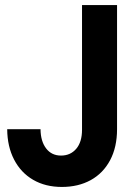

<svg xmlns="http://www.w3.org/2000/svg" viewBox="-20 -740 559 768"><path d="M8.8 -223.1H142.1Q142.6 -174.8 164.6 -146.2Q186.5 -117.7 224.1 -117.7Q261.7 -117.7 284.9 -144.8Q308.1 -171.9 308.1 -221.2V-719.7H448.2V-223.1Q448.2 -151.4 420.4 -99.1Q392.6 -46.9 342.8 -19.5Q293 7.8 227.5 7.8Q161.6 7.8 112.5 -20.8Q63.5 -49.3 36.4 -101.6Q9.3 -153.8 8.8 -223.1Z"/></svg>

Font: Reddit Sans
Style: Bold
Weight: 700
Designer: Stephen Hutchings
Foundry: Reddit
Version: Version 1.013